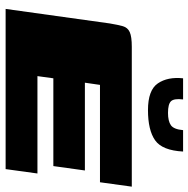

<svg xmlns="http://www.w3.org/2000/svg" viewBox="-14 -674 687 700"><g transform="rotate(90 330.0 -323.5)"><path d="M12 0 65 -380Q70 -410 75 -427.5Q80 -445 96.5 -452.5Q113 -460 150 -460H660L644 -344H289L281 -289H601L585 -174H265L257 -116H612L596 0ZM381 -519Q308 -519 283.5 -555Q259 -591 265 -647H342Q338 -614 348.5 -603Q359 -592 391 -592Q421 -592 436 -602.5Q451 -613 454 -647H532Q528 -571 491 -545Q454 -519 381 -519Z"/></g></svg>

Font: Genos Thin Black
Style: Italic
Weight: 900
Italic angle: -8°
Version: Version 1.010